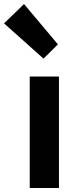

<svg xmlns="http://www.w3.org/2000/svg" viewBox="-70 -944 394 964"><path d="M79.3 0V-559.8H226V0ZM148.5 -649.7 -49.7 -826.6 50.6 -923.7 220.8 -721.2Z"/></svg>

Font: Shanggu Sans SC VF
Style: Regular
Weight: 250
Designer: GuiWonder
Version: Version 1.021